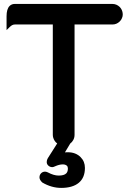

<svg xmlns="http://www.w3.org/2000/svg" viewBox="-20 -711 635 957"><path d="M589.8 -653.3Q591.8 -646.5 591.8 -637.9Q591.8 -629.4 587.9 -620.6Q584 -610.8 576.2 -603.5Q561 -588.9 540 -588.9H351.6V-39.1Q351.6 -24.9 345.2 -13.2Q339.4 -2.4 330.1 4.4L303.7 48.3Q311 47.9 318.4 47.9Q357.4 47.9 381.8 72.3Q403.3 93.8 403.3 126Q403.3 174.8 372.6 200.2Q341.8 225.6 285.2 225.6Q236.8 225.6 190.9 198.7Q176.8 185.5 176.8 173.3Q176.8 160.6 184.8 152.6Q192.9 144.5 205.1 144.5Q211.9 145 218.8 148.4Q248 164.1 272.5 164.1Q299.3 164.1 310.1 153.3Q318.4 145 318.4 128.9Q318.4 120.1 313.5 115.2Q306.2 108.4 293 108.4Q275.4 108.4 253.9 118.2Q246.1 122.1 240.7 122.1Q228.5 122.1 219.7 113.3Q212.9 106.4 212.9 96.4Q212.9 86.4 218.3 77.6L265.1 3.9Q257.3 -1.5 252.4 -9.3Q243.2 -23.9 243.2 -39.1V-588.9H53.7Q40.5 -588.9 27.8 -575.7L12.7 -561V-629.9Q12.7 -666 27.8 -681.2Q38.1 -691.4 53.7 -691.4H540Q561 -691.4 576.7 -676.3Q586.4 -666 589.8 -653.3Z"/></svg>

Font: YuPearl-SemiBold
Style: SemiBold
Weight: 600
Designer: Max Yao
Foundry: Max-Everyday
Version: Version 1.011; ttfautohint (v1.8.3)